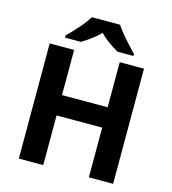

<svg xmlns="http://www.w3.org/2000/svg" viewBox="-124 -967 959 1068"><g transform="rotate(15 355.0 -432.5)"><path d="M626.5 0H486.8V-286.1H224.1V0H83.5V-663.1H224.1V-403.3H486.8V-663.1H626.5ZM459 -716.3Q387.7 -758.3 353 -795.9Q317.9 -759.3 249 -716.3H157.2V-728.5Q242.7 -814 272.9 -864.7H435.1Q449.2 -841.3 483.9 -800.8Q518.6 -760.3 551.3 -728.5V-716.3Z"/></g></svg>

Font: Bpm'online Open Sans
Style: Bold
Weight: 700
Foundry: Ascender Corporation
Version: Version 1.10